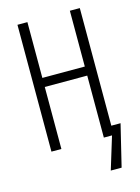

<svg xmlns="http://www.w3.org/2000/svg" viewBox="-132 -788 762 1044"><g transform="rotate(-15 249.0 -265.5)"><path d="M424 -52V-714H368V-400H129V-714H73V0H129V-349H368V0H414L358 183H419L476 -52Z"/></g></svg>

Font: Noto Sans Display Condensed Light
Style: Regular
Weight: 300
Width: 3
Designer: Monotype Design Team
Foundry: Monotype Imaging Inc.
Version: Version 1.900